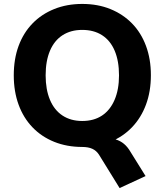

<svg xmlns="http://www.w3.org/2000/svg" viewBox="-20 -736 836 976"><path d="M588 220 483 50Q470 30 449.5 20.5Q429 11 397 11L515 -34Q545 -34 568.5 -27Q592 -20 610.5 -4.5Q629 11 644 37L720 159ZM398 11Q320 11 255.5 -15Q191 -41 145 -89Q99 -137 74.5 -204Q50 -271 50 -353Q50 -436 74.5 -502.5Q99 -569 145 -616.5Q191 -664 255.5 -690Q320 -716 398 -716Q477 -716 541 -690Q605 -664 651 -617Q697 -570 722 -503Q747 -436 747 -354Q747 -271 722 -204Q697 -137 651 -89Q605 -41 541 -15Q477 11 398 11ZM398 -121Q457 -121 498.5 -148.5Q540 -176 562.5 -228.5Q585 -281 585 -353Q585 -426 563 -478Q541 -530 499 -557Q457 -584 398 -584Q340 -584 298 -557Q256 -530 234 -478Q212 -426 212 -353Q212 -281 234 -228.5Q256 -176 298 -148.5Q340 -121 398 -121Z"/></svg>

Font: Nunito Sans 12pt ExtraLight ExtraBold
Style: Regular
Weight: 800
Version: Version 3.101;gftools[0.9.27]